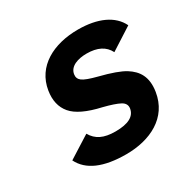

<svg xmlns="http://www.w3.org/2000/svg" viewBox="-128 -649 780 787"><g transform="rotate(-30 262.5 -256.0)"><path d="M318.2 -424C368.8 -424 402.7 -406.7 419.9 -372L524.5 -439C497 -496.5 429.7 -527 336.5 -527C220.8 -527 123.5 -476.5 106.8 -371C99.9 -327.7 108.1 -292.2 131.4 -264.5C154.7 -236.8 199.2 -215.7 264.8 -201C299.5 -192.3 324.6 -183.8 340.3 -175.5C356 -167.2 362.6 -155.3 360.2 -140C354.7 -105.3 321.9 -88 261.9 -88C206.4 -88 173.9 -104.4 153.2 -140L48.7 -74C78 -14.7 146.3 15 253.6 15C367.2 15 467.4 -34.1 485.1 -146C495.8 -213.3 470.5 -250.5 429.3 -276.5C406.6 -290.8 367.3 -305 311.5 -319C277.6 -327.7 255.2 -336 244.5 -344C233.8 -352 229.4 -362.7 231.6 -376C237.1 -411.2 277.4 -424 318.2 -424Z"/></g></svg>

Font: Fog Sans
Style: It
Weight: 700
Foundry: Intel Corporation
Version: Version 1.00